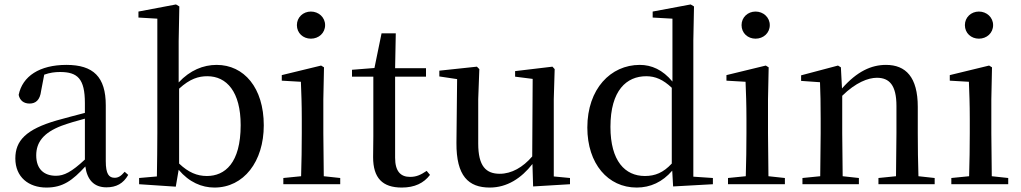

<svg xmlns="http://www.w3.org/2000/svg" viewBox="-20 -829 4596 864"><path d="M459 14C503 14 535 -3 557 -42L541 -56C524 -36 512 -29 496 -29C470 -29 456 -46 456 -104V-355C456 -483 400 -537 279 -537C158 -537 81 -486 64 -402C69 -377 87 -363 113 -363C140 -363 160 -378 165 -420L179 -493C204 -502 227 -505 250 -505C329 -505 362 -475 362 -365V-321C320 -310 274 -298 235 -287C97 -247 49 -196 49 -116C49 -32 109 15 189 15C263 15 306 -17 364 -80C372 -21 402 14 459 14ZM362 -111C302 -55 268 -38 232 -38C178 -38 143 -68 143 -130C143 -189 176 -232 257 -263C287 -274 324 -285 362 -295Z M945 15C1077 15 1167 -102 1167 -265C1167 -434 1078 -537 955 -537C895 -537 835 -513 784 -458V-644L787 -800L772 -809L603 -777V-750L688 -745V-230C688 -175 687 -92 686 -35L606 -28V0L771 11L784 -65C831 -9 888 15 945 15ZM786 -430C835 -475 874 -486 913 -486C1000 -486 1063 -416 1063 -266C1063 -95 992 -37 911 -37C867 -37 828 -53 786 -93Z M1379 -655C1414 -655 1443 -680 1443 -716C1443 -751 1414 -777 1379 -777C1344 -777 1316 -751 1316 -716C1316 -680 1344 -655 1379 -655ZM1334 0H1511V-28L1437 -36L1435 -230V-382L1438 -526L1425 -534L1248 -491V-466L1334 -461C1336 -411 1338 -362 1338 -294V-230C1338 -176 1337 -92 1335 -36L1255 -28V0Z M1788 15C1846 15 1887 -5 1915 -42L1900 -60C1873 -42 1854 -33 1825 -33C1782 -33 1758 -59 1758 -119V-484H1897V-522H1758L1761 -679H1697L1665 -523L1564 -515V-484H1660V-215C1660 -178 1659 -155 1659 -122C1659 -28 1701 15 1788 15Z M2379 10 2545 0V-28L2472 -35V-383L2476 -518L2466 -529L2298 -509V-484L2377 -474L2375 -125C2333 -76 2282 -47 2229 -47C2167 -47 2132 -81 2132 -183V-383L2137 -518L2126 -529L1957 -511V-485L2037 -473L2034 -186C2033 -37 2088 15 2184 15C2262 15 2326 -27 2376 -91Z M3009 10 3188 0V-28L3100 -34V-647L3103 -800L3088 -809L2917 -777V-750L3006 -745V-462C2962 -515 2912 -537 2859 -537C2728 -537 2623 -429 2623 -255C2623 -92 2716 15 2845 15C2907 15 2961 -10 3005 -61ZM3003 -93C2965 -52 2928 -37 2882 -37C2793 -37 2727 -104 2727 -258C2727 -423 2800 -486 2888 -486C2929 -486 2964 -471 3003 -434Z M3380 -655C3415 -655 3444 -680 3444 -716C3444 -751 3415 -777 3380 -777C3345 -777 3317 -751 3317 -716C3317 -680 3345 -655 3380 -655ZM3335 0H3512V-28L3438 -36L3436 -230V-382L3439 -526L3426 -534L3249 -491V-466L3335 -461C3337 -411 3339 -362 3339 -294V-230C3339 -176 3338 -92 3336 -36L3256 -28V0Z M4011 0H4186V-28L4113 -36C4111 -91 4110 -174 4110 -230V-348C4110 -482 4056 -537 3967 -537C3901 -537 3837 -508 3769 -431L3764 -526L3751 -534L3585 -490V-465L3670 -459C3672 -410 3673 -363 3673 -295V-230L3671 -36L3591 -28V0H3845V-28L3772 -36L3770 -230V-398C3831 -458 3887 -479 3926 -479C3982 -479 4014 -446 4014 -352V-230L4012 -36L3933 -28V0Z M4385 -655C4420 -655 4449 -680 4449 -716C4449 -751 4420 -777 4385 -777C4350 -777 4322 -751 4322 -716C4322 -680 4350 -655 4385 -655ZM4340 0H4517V-28L4443 -36L4441 -230V-382L4444 -526L4431 -534L4254 -491V-466L4340 -461C4342 -411 4344 -362 4344 -294V-230C4344 -176 4343 -92 4341 -36L4261 -28V0Z"/></svg>

Font: Noto Serif TC Medium
Style: Regular
Weight: 500
Designer: Ryoko NISHIZUKA 西塚涼子 (kana & ideographs); Frank Grießhammer (Latin, Greek & Cyrillic); Wenlong ZHANG 张文龙 (bopomofo); San
Foundry: Adobe
Version: Version 2.001;hotconv 1.1.0;makeotfexe 2.6.0